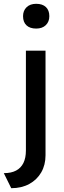

<svg xmlns="http://www.w3.org/2000/svg" viewBox="-50 -791 335 1008"><path d="M9 197 -30 118Q9 118 34.5 104.5Q60 91 73 64.5Q86 38 86 -1V-525H189V24Q189 75 166.5 114Q144 153 103.5 175Q63 197 9 197ZM140 -641Q107 -641 89 -658Q71 -675 71 -706Q71 -735 89.5 -753Q108 -771 140 -771Q173 -771 191 -754Q209 -737 209 -706Q209 -677 190.5 -659Q172 -641 140 -641Z"/></svg>

Font: Lexend Medium
Style: Regular
Weight: 500
Designer: Bonnie Shaver-Troup, Thomas Jockin
Foundry: Lexend
Version: Version 1.005